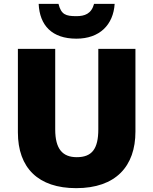

<svg xmlns="http://www.w3.org/2000/svg" viewBox="-20 -968 797 998"><path d="M576 -948H469C455 -896 420 -884 377 -884C322 -884 298 -892 284 -948H181C186 -836 250 -767 377 -767C498 -767 569 -839 576 -948ZM684 -284V-714H491V-296C491 -194 458 -151 379 -151C305 -151 267 -194 267 -295V-714H73V-280C73 -95 179 10 376 10C582 10 684 -104 684 -284Z"/></svg>

Font: Noto Sans Lao Looped Black
Style: Regular
Weight: 900
Designer: Mark Frömberg, Ben Mitchell
Foundry: The Fontpad Ltd
Version: Version 1.002